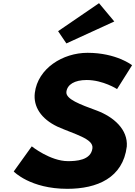

<svg xmlns="http://www.w3.org/2000/svg" viewBox="-20 -1172 850 1207"><path d="M345.2 -976 397.3 -899 698.5 -1037 602.5 -1152ZM530.3 -840C374.7 -840 217.8 -742 198.9 -588C188.4 -502 237.9 -425 340.8 -376C450.4 -327 568.5 -300 561.1 -240C551.7 -163 456.8 -159 407.2 -159C295.9 -159 179.7 -252 179.7 -252L66.3 -94C66.3 -94 169.9 15 402.8 15C591.4 15 752.9 -54 777.1 -251C784.9 -359 693.4 -437 590.9 -476C482.1 -516 391.7 -549 397.4 -595C402.9 -640 447.6 -669 525 -669C627.9 -669 715.9 -612 715.9 -612L810.3 -762C810.3 -762 711.8 -840 530.3 -840Z"/></svg>

Font: Hussar
Style: BdSuprExtOblOne
Weight: 700
Foundry: Cannot Into Space Fonts
Version: Version 2.00